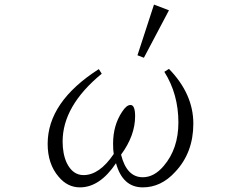

<svg xmlns="http://www.w3.org/2000/svg" viewBox="-20 -850 1040 834"><path d="M421.9 -529.8Q252 -390.1 252 -235.4Q252 -181.2 270 -142.1Q295.9 -89.4 342.8 -89.4Q412.1 -89.4 474.1 -181.2Q471.2 -195.8 471.2 -226.1Q471.2 -305.7 510.3 -364.3Q529.3 -394 546.9 -394Q566.9 -394 566.9 -345.2Q566.9 -261.2 505.9 -178.2Q530.3 -80.1 600.1 -80.1Q649.4 -80.1 690.9 -128.9Q754.9 -203.6 754.9 -317.9Q754.9 -441.4 693.8 -538.1L713.9 -550.8Q819.8 -441.9 819.8 -313Q819.8 -186.5 740.7 -103Q679.7 -36.1 600.1 -36.1Q512.7 -36.1 483.9 -141.1Q413.6 -36.1 327.1 -36.1Q273.4 -36.1 234.9 -82Q187 -137.7 187 -225.1Q187 -407.7 409.2 -549.8ZM648.9 -830.1 713.9 -805.2 605 -599.1 577.1 -609.9Z"/></svg>

Font: I.Ming
Style: Regular
Weight: 400
Designer: Ichiten Fonts Project
Version: Version 5.10 Mar 24, 2018